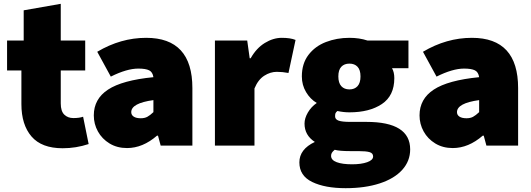

<svg xmlns="http://www.w3.org/2000/svg" viewBox="-20 -762 2781 1005"><path d="M92 -217V-393H17V-550H104V-708L298 -742V-550H426V-393H298V-221Q298 -180 316.5 -162Q335 -144 364 -144Q395 -144 415 -151L444 -8Q378 14 308 14Q198 14 145 -47.5Q92 -109 92 -217Z M471 -158Q471 -244 545.5 -293Q620 -342 783 -358Q779 -385 760.5 -394Q742 -403 704 -403Q644 -403 560 -361L489 -491Q612 -564 745 -564Q987 -564 987 -301V0H821L807 -52H802Q727 13 645 13Q593 13 553.5 -11Q514 -35 492.5 -74Q471 -113 471 -158ZM783 -175V-238Q667 -222 667 -175Q667 -160 680 -151.5Q693 -143 717 -143Q737 -143 751 -150.5Q765 -158 783 -175Z M1105 -550H1274L1287 -457H1292Q1322 -510 1366 -537Q1410 -564 1455 -564Q1500 -564 1527 -553L1490 -380Q1459 -386 1429 -386Q1395 -386 1363 -365.5Q1331 -345 1312 -299V0H1105Z M1547 88Q1547 19 1628 -19Q1574 -54 1574 -115Q1574 -143 1591.5 -173Q1609 -203 1638 -223Q1604 -243 1582 -280Q1560 -317 1560 -362Q1560 -429 1594.5 -474.5Q1629 -520 1686 -542Q1743 -564 1809 -564Q1861 -564 1903 -550H2118V-405H2032Q2044 -384 2044 -353Q2044 -261 1979 -217.5Q1914 -174 1809 -174Q1778 -174 1746 -181Q1738 -174 1736 -169Q1734 -164 1734 -153Q1734 -137 1752.5 -130.5Q1771 -124 1813 -124H1898Q2127 -124 2127 20Q2127 81 2085.5 127Q2044 173 1967.5 198Q1891 223 1789 223Q1681 223 1614 190.5Q1547 158 1547 88ZM1933 57Q1933 40 1915 34.5Q1897 29 1857 29H1815Q1756 29 1732 22Q1721 31 1717 38Q1713 45 1713 54Q1713 76 1742.5 87Q1772 98 1823 98Q1871 98 1902 87Q1933 76 1933 57ZM1867 -362Q1867 -396 1851.5 -412.5Q1836 -429 1809 -429Q1782 -429 1766.5 -412.5Q1751 -396 1751 -362Q1751 -328 1766.5 -311Q1782 -294 1809 -294Q1836 -294 1851.5 -311Q1867 -328 1867 -362Z M2176 -158Q2176 -244 2250.5 -293Q2325 -342 2488 -358Q2484 -385 2465.5 -394Q2447 -403 2409 -403Q2349 -403 2265 -361L2194 -491Q2317 -564 2450 -564Q2692 -564 2692 -301V0H2526L2512 -52H2507Q2432 13 2350 13Q2298 13 2258.5 -11Q2219 -35 2197.5 -74Q2176 -113 2176 -158ZM2488 -175V-238Q2372 -222 2372 -175Q2372 -160 2385 -151.5Q2398 -143 2422 -143Q2442 -143 2456 -150.5Q2470 -158 2488 -175Z"/></svg>

Font: Nebula Sans Black
Style: Regular
Weight: 900
Designer: Paul D. Hunt for Adobe (as Source Sans)
Foundry: Nebula Entertainment & Broadcasting LLC
Version: Version 1.010